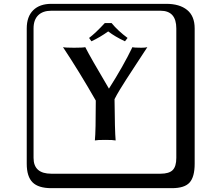

<svg xmlns="http://www.w3.org/2000/svg" viewBox="-20 -774 1140 1006"><path d="M564.5 -653.3Q597.7 -612.8 648.4 -575.2L634.8 -557.6Q582.5 -582 546.9 -609.4Q503.9 -578.6 459 -557.6L446.8 -575.2Q480.5 -600.6 529.3 -653.3ZM249 -717.8Q204.1 -717.8 179.9 -693.8Q155.8 -669.9 155.8 -625V53.2Q155.8 136.2 249 136.2H820.8Q865.7 136.2 884.8 117.2Q903.8 98.1 903.8 53.2V-625Q903.8 -717.8 820.8 -717.8ZM1000 84Q1000 152.8 973.4 182.4Q946.8 211.9 880.9 211.9H249Q181.2 211.9 150.6 181.4Q120.1 150.9 120.1 84V-625Q120.1 -687 154.1 -720.5Q188 -753.9 249 -753.9H851.1Q920.9 -753.9 960.4 -721.9Q1000 -689.9 1000 -625ZM580.1 -254.4Q581.5 -86.4 585.9 -38.1Q573.7 -41 530.8 -41Q488.8 -41 477.1 -38.1Q481.9 -85.9 481.9 -247.1Q395 -398.9 310.1 -526.9Q322.3 -523.9 368.2 -523.9Q414.1 -523.9 426.8 -526.9Q453.6 -473.6 550.8 -309.6Q625.5 -426.8 673.8 -526.9Q681.6 -523.9 721.2 -523.9Q742.2 -523.9 752 -526.9Q728 -490.2 692.9 -436.5Q657.7 -382.8 642.1 -358.6Q626.5 -334.5 608.6 -305.2Q590.8 -275.9 580.1 -254.4Z"/></svg>

Font: Linux Biolinum Keyboard O
Style: Regular
Weight: 700
Designer: Philipp H. Poll
Foundry: Philipp H. Poll
Version: Version 0.6.1